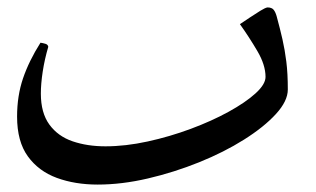

<svg xmlns="http://www.w3.org/2000/svg" viewBox="-20 -273 852 517"><path d="M243 224Q182 224 133 206Q84 188 55 148Q26 108 26 41Q26 -15 42 -62Q58 -109 89 -158Q96 -157 102.5 -155Q109 -153 110 -147Q100 -113 95 -80Q90 -47 90 -21Q90 31 113 62.5Q136 94 175.5 107.5Q215 121 264 121Q318 121 377.5 108Q437 95 493.5 74Q550 53 595.5 28Q641 3 668 -21.5Q695 -46 695 -66Q695 -98 673 -135.5Q651 -173 626 -208Q638 -216 653 -226Q668 -236 681 -244Q694 -252 700 -253Q712 -253 717 -246.5Q722 -240 725 -229Q734 -196 740.5 -167.5Q747 -139 751 -107Q755 -75 755 -32Q755 -1 723 34Q691 69 637 103Q583 137 516 164Q449 191 378.5 207.5Q308 224 243 224Z"/></svg>

Font: Ruwudu
Style: Regular
Weight: 400
Designer: Becca Hirsbrunner Spalinger
Foundry: SIL International
Version: Version 3.000